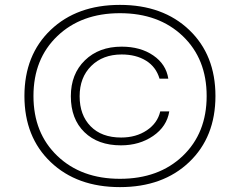

<svg xmlns="http://www.w3.org/2000/svg" viewBox="-20 -756 982 786"><path d="M187.5 -92.5Q80 -195 80 -363Q80 -531 187.5 -633.5Q295 -736 471 -736Q647 -736 754.5 -633.5Q862 -531 862 -363Q862 -195 754.5 -92.5Q647 10 471 10Q295 10 187.5 -92.5ZM471 -24Q630 -24 728 -117.5Q826 -211 826 -363Q826 -515 728 -608.5Q630 -702 471 -702Q313 -702 215 -608.5Q117 -515 117 -363Q117 -211 215 -117.5Q313 -24 471 -24ZM270 -362Q270 -453 327.5 -509Q385 -565 478 -565Q555 -565 607.5 -529Q660 -493 669 -434H633Q619 -482 578 -507.5Q537 -533 478 -533Q401 -533 353.5 -486Q306 -439 306 -362Q306 -285 351 -239Q396 -193 476 -193Q537 -193 581 -222.5Q625 -252 636 -300H673Q663 -238 607 -199.5Q551 -161 475 -161Q381 -161 325.5 -215Q270 -269 270 -362Z"/></svg>

Font: Mona Sans Expanded ExtraLight
Style: Regular
Weight: 200
Width: 7
Designer: Deni Anggara
Foundry: GitHub
Version: Version 1.001;gftools[0.9.33]